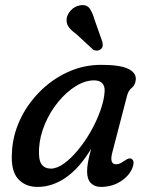

<svg xmlns="http://www.w3.org/2000/svg" viewBox="-20 -725 592 755"><path d="M421.5 -125Q409.5 -79 436.5 -79Q446 -79 454 -83.2Q462 -87.5 471.5 -94Q488 -106 497 -100.5Q512 -92.5 499.5 -62Q486.5 -32 453.2 -11Q420 10 376.5 10Q352 10 337.2 -5.2Q322.5 -20.5 322.5 -50.5Q322.5 -67 325.8 -86Q329 -105 338.5 -140Q293 -64.5 239.5 -27.2Q186 10 127.5 10Q79 10 50.5 -22.2Q22 -54.5 27 -126.5Q30 -191.5 58.2 -252.8Q86.5 -314 134.8 -363Q183 -412 245.2 -441Q307.5 -470 378 -470Q451.5 -470 483.8 -454.5Q516 -439 514 -412Q512 -390.5 498.5 -379.8Q485 -369 480 -350ZM133.5 -140.5Q131 -96 143.5 -79Q156 -62 180 -62Q204 -62 232 -82.2Q260 -102.5 287.5 -136Q315 -169.5 337.8 -209.8Q360.5 -250 375 -291Q389.5 -332 391.5 -366Q392.5 -387.5 381.5 -398.2Q370.5 -409 350.5 -409Q314.5 -409 277.5 -386Q240.5 -363 208.8 -324.2Q177 -285.5 156.8 -237.8Q136.5 -190 133.5 -140.5ZM352 -647 382.5 -560.5Q384.5 -552.5 383.8 -544.8Q383 -537 375.5 -531Q369 -526 360.8 -526Q352.5 -526 346.5 -529.5L279 -592Q259.5 -605.5 250 -619Q240.5 -632.5 242 -650.5Q244 -668.5 258.5 -684.2Q273 -700 294.5 -704Q320.5 -708.5 332.2 -692Q344 -675.5 352 -647Z"/></svg>

Font: Fraunces 9pt SuperSoft
Style: Italic
Weight: 400
Italic angle: -16°
Version: Version 1.000;[b76b70a41]